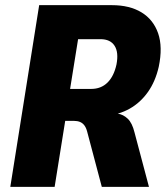

<svg xmlns="http://www.w3.org/2000/svg" viewBox="-20 -725 651 745"><path d="M20 0 132 -705H414Q483 -705 529 -677Q575 -649 593.5 -596Q612 -543 596 -466Q583 -409 554 -368Q525 -327 483.5 -303.5Q442 -280 389 -275L401 -285L437 -284Q458 -281 475.5 -264.5Q493 -248 502 -211L558 0H375L318 -215Q314 -230 307 -239Q300 -248 290 -252Q280 -256 267 -256H233L192 0ZM252 -380H334Q372 -380 397 -404.5Q422 -429 432 -475Q441 -522 424.5 -547.5Q408 -573 370 -573H283Z"/></svg>

Font: Nunito Sans 10pt Condensed Black
Style: Italic
Weight: 900
Width: 3
Italic angle: -9°
Designer: Vernon Adams
Foundry: Vernon Adams
Version: Version 3.101;gftools[0.9.27]